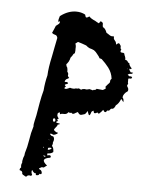

<svg xmlns="http://www.w3.org/2000/svg" viewBox="-44 -542 465 613"><g transform="rotate(5 188.0 -235.5)"><path d="M41 9 42 8 44 6Q42 -3 46 -9Q45 -14 48 -25L51 -33L52 -41Q58 -59 62 -84L66 -106L72 -128Q71 -134 74 -146L76 -155L78 -164L85 -205Q89 -227 94 -245Q96 -271 102 -294Q103 -319 111 -355L117 -386L123 -416Q121 -424 116 -425L110 -427Q106 -429 105 -431L110 -442L115 -454L119 -457L124 -461Q129 -466 125 -470Q124 -469 121 -467Q121 -475 125 -486Q150 -505 176 -505Q192 -505 205 -498Q207 -490 209 -489Q211 -489 214 -490L217 -492L220 -493Q222 -488 240 -480Q241 -479 245 -477L251 -474L254 -478L256 -481Q263 -479 264 -474V-468L265 -463Q273 -460 278 -446L283 -443L289 -439Q295 -435 301 -437L303 -435Q302 -428 306 -425L307 -423L309 -421Q311 -418 312 -411Q318 -417 321 -416Q322 -416 327 -408V-402Q327 -398 330 -397L329 -395L328 -393Q327 -390 329 -388L333 -387H337Q342 -385 341 -381Q346 -372 345 -365Q350 -365 353 -361Q355 -356 359 -356Q359 -352 362 -347L365 -343L368 -340Q366 -336 365 -337L363 -338H361Q360 -337 362 -333L364 -330L366 -327Q371 -327 374 -326Q371 -322 367 -322H363L357 -319Q362 -313 365 -314H369L372 -311Q370 -306 367 -307H363L360 -306V-293Q362 -291 360 -288L358 -283Q360 -280 362 -276Q364 -271 362 -266Q348 -257 347 -245Q352 -240 351 -230Q348 -234 347 -235L346 -237Q344 -239 343 -239Q337 -224 328 -218Q323 -204 314 -206L311 -203L309 -200Q306 -198 302 -199Q296 -187 289 -200Q285 -194 276 -186L274 -188L271 -190Q264 -185 260 -188V-190L259 -192Q259 -194 258.5 -194.5Q258 -195 257 -194Q253 -192 252 -190L250 -184Q247 -176 244 -181L242 -186L240 -192Q235 -183 231 -181Q219 -177 218 -178Q214 -178 209 -186L203 -183L198 -180Q192 -177 189 -182Q184 -180 179 -183Q175 -176 167 -176H160Q157 -176 153 -174Q152 -176 152 -180Q144 -178 145 -173Q143 -168 150 -160Q148 -158 145 -157Q149 -153 147 -151L144 -150Q142 -148 144 -146Q145 -146 155 -144Q154 -141 152 -141H150L148 -140Q148 -136 143 -131L140 -127Q138 -125 138 -122Q146 -114 151 -115Q151 -111 147 -110L143 -108L139 -107H136L133 -109Q129 -110 126 -109Q131 -101 137 -102Q144 -95 138 -82Q139 -78 136 -71Q142 -66 142 -52Q136 -46 124 -46Q122 -43 125 -39Q129 -42 133 -40Q137 -39 134 -33Q99 -28 126 -7L124 -6Q123 -5 120.5 -3.5Q118 -2 116 0Q112 -1 108 0L105 2L101 4Q101 5 103 7L105 8L107 9Q111 13 111 18Q111 24 104 21Q103 28 92 26L93 24V21Q86 22 80 11Q76 16 81 27Q80 28 79 29Q78 30 77 30L72 29Q66 29 63 34Q59 34 56 31L52 29L49 26Q50 22 47 18Q46 17 40 15Q39 13 41 9ZM170 -274 166 -272 161 -270Q158 -268 164 -264L161 -261Q160 -260 160 -260Q160 -258 159 -258Q163 -255 168 -257L173 -259L177 -261Q190 -257 197 -261Q198 -260 200 -260Q204 -262 207 -261L210 -259L214 -258Q217 -261 224 -261L230 -260L236 -261Q239 -263 244 -261L251 -259L253 -261H257Q261 -262 262 -265L272 -264L282 -263L286 -265L289 -267Q294 -270 289 -273Q294 -280 302 -288L303 -292V-295Q305 -300 307 -301Q305 -320 293 -336L282 -349L270 -361L267 -362L263 -363Q261 -368 254 -376L249 -382L243 -387L236 -390L229 -392Q222 -395 217 -400L203 -405L190 -409L186 -406L182 -403Q185 -396 184 -388V-380L183 -372Q179 -371 176 -364L173 -360L170 -356Q170 -353 169 -351L166 -344Q161 -336 159 -335L160 -329L163 -324Q165 -315 164 -312Q167 -308 168 -304Q165 -298 172 -292Q170 -291 167 -289Q164 -287 163 -287Q158 -282 159 -278Q169 -280 170 -274ZM132 -156Q131 -152 135 -148Q143 -150 138 -159Q132 -160 132 -156ZM130 -65 127 -64H124V-57L127 -58L131 -59Q132 -60 136 -63Q134 -65 130 -65ZM115 -38H111Q110 -37 113 -36L115 -35L116 -34L119 -37ZM127 -87Q125 -92 123 -92Q126 -89 127 -87ZM110 -62V-66Q106 -65 110 -62ZM353 -337 355 -336Q356 -336 354 -338Q354 -337 353 -337ZM124 -52 126 -51Q126 -52 125 -53Q125 -52 124 -52ZM125 -75 126 -74Q126 -75 125 -75ZM118 -56Z"/></g></svg>

Font: Kom-post
Style: Regular
Weight: 400
Designer: @guaschetti
Foundry: guaschetti
Version: Version 1.00 December 6, 2021, initial release